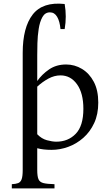

<svg xmlns="http://www.w3.org/2000/svg" viewBox="-20 -812 607 1057"><path d="M264 13Q218 13 185 4V124Q185 159 192 175Q199 191 219.5 196Q240 201 280 202V225H45V202Q67 201 80 196Q93 191 99 175Q105 159 105 124V-521Q105 -661 160 -732Q215 -803 336 -790Q348 -721 336 -652H313Q309 -695 294.5 -719.5Q280 -744 255 -744Q228 -744 213.5 -718Q199 -692 193 -653Q187 -614 186 -574.5Q185 -535 185 -508V-366Q211 -403 250.5 -430Q290 -457 344 -457Q391 -457 431.5 -432.5Q472 -408 496.5 -361.5Q521 -315 521 -247Q521 -183 498.5 -134.5Q476 -86 438.5 -53Q401 -20 355.5 -3.5Q310 13 264 13ZM313 -397Q279 -397 246 -379Q213 -361 185 -335V-73Q209 -48 238.5 -40Q268 -32 290 -32Q355 -32 397 -75.5Q439 -119 439 -213Q439 -299 404 -348Q369 -397 313 -397Z"/></svg>

Font: Bona Nova
Style: Regular
Weight: 400
Designer: Mateusz Machalski
Foundry: Capitalics
Version: Version 4.001; ttfautohint (v1.8.3)